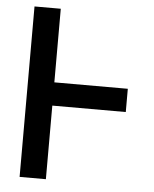

<svg xmlns="http://www.w3.org/2000/svg" viewBox="-52 -767 650 811"><g transform="rotate(5 273.0 -361.5)"><path d="M172.9 -312V0H61.5V-722.7H172.9V-410.6H484.4V-312Z"/></g></svg>

Font: Giphurs Medium
Style: Regular
Weight: 500
Version: Version 0.920; ttfautohint (v1.8.4.7-5d5b)